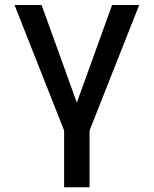

<svg xmlns="http://www.w3.org/2000/svg" viewBox="-20 -538 626 782"><path d="M241.2 224.6V-6.3L39.1 -517.6H149.4L293 -120.1L436.5 -517.6H546.9L344.7 -6.3V224.6Z"/></svg>

Font: Cascadia Mono PL
Style: Regular
Weight: 400
Monospace: yes
Designer: Aaron Bell
Foundry: Saja Typeworks
Version: Version 2404.023; ttfautohint (v1.8.4)